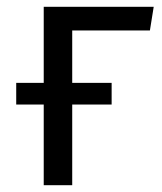

<svg xmlns="http://www.w3.org/2000/svg" viewBox="-20 -546 478 566"><path d="M421.9 -456.1H192.9V-301.8H309.1V-237.8H192.9V0H108.9V-237.8H27.8V-301.8H108.9V-525.9H433.1Z"/></svg>

Font: Fira Sans Book
Style: Regular
Weight: 350
Designer: Carrois Corporate & Edenspiekermann AG
Foundry: Carrois Corporate GbR & Edenspiekermann AG
Version: Version 4.203;PS 004.203;hotconv 1.0.88;makeotf.lib2.5.64775